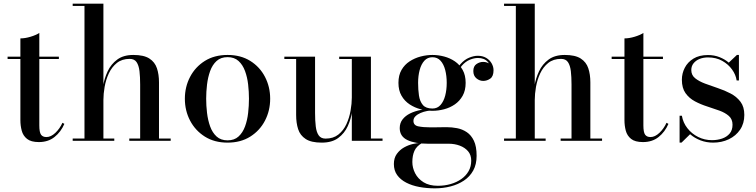

<svg xmlns="http://www.w3.org/2000/svg" viewBox="-20 -770 4134 1050"><path d="M192.5 7Q149.5 7 127.8 -10.5Q106 -28 98.8 -55.5Q91.5 -83 91.5 -112.5V-560Q117 -560 147 -569Q177 -578 195 -590V-84.5Q195 -47 204.2 -33.8Q213.5 -20.5 234 -20.5Q258.5 -20.5 282.8 -43.5Q307 -66.5 321.5 -98.5L332 -92.5Q313 -48.5 278.2 -20.8Q243.5 7 192.5 7ZM21.5 -447.5V-460H302V-447.5Z M377.5 0V-12.5H442V-737.5H377.5V-750H545.5V-12.5H605V0ZM687 0V-12.5H746.5V-307.5Q746.5 -349.5 742.8 -381Q739 -412.5 727 -430.2Q715 -448 689 -448Q647 -448 619.2 -425.8Q591.5 -403.5 575.2 -368.8Q559 -334 552.2 -295.2Q545.5 -256.5 545.5 -223.5L536.5 -220.5Q536.5 -255.5 543.5 -298.2Q550.5 -341 568.8 -380Q587 -419 621 -444.2Q655 -469.5 709.5 -469.5Q766.5 -469.5 796.8 -450Q827 -430.5 838.2 -396.8Q849.5 -363 849.5 -319.5V-12.5H913.5V0Z M1224.5 10Q1152.5 10 1100.2 -23Q1048 -56 1019.5 -110.5Q991 -165 991 -230Q991 -295 1019.5 -349.5Q1048 -404 1100.2 -436.8Q1152.5 -469.5 1224.5 -469.5Q1296.5 -469.5 1348.8 -436.8Q1401 -404 1429.2 -349.5Q1457.5 -295 1457.5 -230Q1457.5 -165 1429.2 -110.5Q1401 -56 1348.8 -23Q1296.5 10 1224.5 10ZM1224.5 -2.5Q1261.5 -2.5 1284.5 -23.5Q1307.5 -44.5 1320 -78.5Q1332.5 -112.5 1337 -152.5Q1341.5 -192.5 1341.5 -230Q1341.5 -268 1337 -307.8Q1332.5 -347.5 1320 -381.5Q1307.5 -415.5 1284.5 -436.5Q1261.5 -457.5 1224.5 -457.5Q1187.5 -457.5 1164.5 -436.5Q1141.5 -415.5 1129.2 -381.5Q1117 -347.5 1112.2 -307.8Q1107.5 -268 1107.5 -230Q1107.5 -192.5 1112.2 -152.5Q1117 -112.5 1129.2 -78.5Q1141.5 -44.5 1164.5 -23.5Q1187.5 -2.5 1224.5 -2.5Z M1739.5 10Q1682 10 1651.8 -9.8Q1621.5 -29.5 1610.5 -63.5Q1599.5 -97.5 1599.5 -141V-447.5H1535V-460H1703V-152.5Q1703 -110.5 1706.8 -79Q1710.5 -47.5 1722.8 -29.8Q1735 -12 1760.5 -12Q1802.5 -12 1830.5 -34.2Q1858.5 -56.5 1874.5 -91.2Q1890.5 -126 1897.2 -164.8Q1904 -203.5 1904 -236.5L1912 -239.5Q1912 -204.5 1905.8 -161.8Q1899.5 -119 1881.8 -80Q1864 -41 1829.8 -15.5Q1795.5 10 1739.5 10ZM1904 0V-447.5H1835V-460H2008.5V-12.5H2072V0Z M2358.5 260Q2313.5 260 2273.2 252.5Q2233 245 2201.5 228.8Q2170 212.5 2152 187.5Q2134 162.5 2134 127Q2134 94 2150 71.8Q2166 49.5 2189.8 36.2Q2213.5 23 2237.8 17.5Q2262 12 2279 12H2288.5Q2258 29 2246.5 54.8Q2235 80.5 2235 116Q2235 147.5 2250.2 177.5Q2265.5 207.5 2296.5 226.8Q2327.5 246 2374.5 246Q2411.5 246 2444.5 236.5Q2477.5 227 2502.8 209.2Q2528 191.5 2542.5 166.2Q2557 141 2557 108.5Q2557 77.5 2539.8 57.2Q2522.5 37 2494.5 26.5Q2466.5 16 2434 16Q2423.5 16 2400.5 16Q2377.5 16 2354.5 16Q2331.5 16 2320.5 16Q2250.5 16 2208.2 -4Q2166 -24 2166 -69.5Q2166 -97 2181.5 -117Q2197 -137 2223 -149.8Q2249 -162.5 2282 -168.8Q2315 -175 2350.5 -175L2350 -166.5Q2334.5 -166.5 2315.8 -163Q2297 -159.5 2280 -152.2Q2263 -145 2252 -134.2Q2241 -123.5 2241 -109Q2241 -84.5 2267.8 -79Q2294.5 -73.5 2335.5 -73.5Q2353 -73.5 2367.2 -73.8Q2381.5 -74 2395 -74.2Q2408.5 -74.5 2423 -74.5Q2451 -74.5 2479.8 -69Q2508.5 -63.5 2532.8 -47.2Q2557 -31 2571.8 0Q2586.5 31 2586.5 82Q2586.5 129 2568 162.5Q2549.5 196 2517.2 217.5Q2485 239 2444 249.5Q2403 260 2358.5 260ZM2345 -164Q2313 -164 2280.5 -172.5Q2248 -181 2220.2 -199.2Q2192.5 -217.5 2175.8 -246.5Q2159 -275.5 2159 -317Q2159 -358.5 2175.8 -387.5Q2192.5 -416.5 2220.2 -434.5Q2248 -452.5 2280.5 -461Q2313 -469.5 2345 -469.5Q2376.5 -469.5 2408.8 -461Q2441 -452.5 2467.5 -434.5Q2494 -416.5 2510.2 -387.5Q2526.5 -358.5 2526.5 -317Q2526.5 -275.5 2510.2 -246.5Q2494 -217.5 2467.5 -199.2Q2441 -181 2408.8 -172.5Q2376.5 -164 2345 -164ZM2345 -176.5Q2372 -176.5 2389.2 -196Q2406.5 -215.5 2414.8 -247.5Q2423 -279.5 2423 -317Q2423 -355 2414.8 -387Q2406.5 -419 2389.2 -438Q2372 -457 2345 -457Q2318 -457 2300.8 -438Q2283.5 -419 2275 -387Q2266.5 -355 2266.5 -317Q2266.5 -279.5 2271.2 -247.5Q2276 -215.5 2292.5 -196Q2309 -176.5 2345 -176.5ZM2622.5 -327.5Q2602.5 -327.5 2585.5 -341.5Q2568.5 -355.5 2568.5 -381.5Q2568.5 -408 2585.8 -419.8Q2603 -431.5 2622.5 -431.5Q2642 -431.5 2660 -419.8Q2678 -408 2678 -386H2666.5Q2666.5 -410.5 2647.5 -431.8Q2628.5 -453 2593.5 -453Q2573.5 -453 2549.8 -443.5Q2526 -434 2505.5 -410.5Q2485 -387 2475 -344L2466 -350Q2476 -394.5 2498.2 -419.5Q2520.5 -444.5 2546.2 -454.8Q2572 -465 2592.5 -465Q2619.5 -465 2638.8 -453.5Q2658 -442 2668.5 -423.8Q2679 -405.5 2679 -386Q2679 -352.5 2661 -340Q2643 -327.5 2622.5 -327.5Z M2736.5 0V-12.5H2801V-737.5H2736.5V-750H2904.5V-12.5H2964V0ZM3046 0V-12.5H3105.5V-307.5Q3105.5 -349.5 3101.8 -381Q3098 -412.5 3086 -430.2Q3074 -448 3048 -448Q3006 -448 2978.2 -425.8Q2950.5 -403.5 2934.2 -368.8Q2918 -334 2911.2 -295.2Q2904.5 -256.5 2904.5 -223.5L2895.5 -220.5Q2895.5 -255.5 2902.5 -298.2Q2909.5 -341 2927.8 -380Q2946 -419 2980 -444.2Q3014 -469.5 3068.5 -469.5Q3125.5 -469.5 3155.8 -450Q3186 -430.5 3197.2 -396.8Q3208.5 -363 3208.5 -319.5V-12.5H3272.5V0Z M3496 7Q3453 7 3431.2 -10.5Q3409.5 -28 3402.2 -55.5Q3395 -83 3395 -112.5V-560Q3420.5 -560 3450.5 -569Q3480.5 -578 3498.5 -590V-84.5Q3498.5 -47 3507.8 -33.8Q3517 -20.5 3537.5 -20.5Q3562 -20.5 3586.2 -43.5Q3610.5 -66.5 3625 -98.5L3635.5 -92.5Q3616.5 -48.5 3581.8 -20.8Q3547 7 3496 7ZM3325 -447.5V-460H3605.5V-447.5Z M3696.5 10V-137H3709Q3715.5 -99 3739.2 -68.8Q3763 -38.5 3798 -21Q3833 -3.5 3873.5 -3.5Q3903 -3.5 3928.8 -12.2Q3954.5 -21 3970.2 -39.5Q3986 -58 3986 -88Q3986 -118 3966 -135.8Q3946 -153.5 3914.5 -165Q3883 -176.5 3847.5 -187.8Q3812 -199 3780.5 -215.8Q3749 -232.5 3729 -260.5Q3709 -288.5 3709 -334Q3709 -368.5 3724.8 -399.2Q3740.5 -430 3772.2 -449.5Q3804 -469 3851.5 -469Q3886 -469 3915 -457.5Q3944 -446 3965.5 -427.5L4010 -469.5H4021V-330H4008.5Q4004 -361.5 3983.2 -390.2Q3962.5 -419 3929.2 -437.5Q3896 -456 3852 -456Q3826.5 -456 3806 -447.8Q3785.5 -439.5 3773 -424Q3760.5 -408.5 3760.5 -387Q3760.5 -359 3781.8 -342Q3803 -325 3835.8 -312.8Q3868.5 -300.5 3905.5 -288.2Q3942.5 -276 3975.8 -258.5Q4009 -241 4029.8 -213.2Q4050.5 -185.5 4050.5 -141.5Q4050.5 -95 4027.5 -61Q4004.5 -27 3965.8 -8.5Q3927 10 3880 10Q3843.5 10 3811.2 -2.2Q3779 -14.5 3754 -36L3707 10Z"/></svg>

Font: Bodoni Moda 18pt Medium
Style: Regular
Weight: 500
Designer: Owen Earl
Foundry: indestructible type
Version: Version 2.004